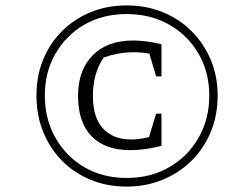

<svg xmlns="http://www.w3.org/2000/svg" viewBox="-20 -682 906 711"><path d="M463 -126Q369 -126 319 -177.5Q269 -229 269 -327Q269 -422 323 -477Q377 -532 473 -532Q496 -532 523.5 -528.5Q551 -525 578 -518L567 -476Q517 -490 465.5 -488.5Q414 -487 364 -469Q324 -411 324 -326Q324 -223 387.5 -185Q451 -147 564 -183L578 -142Q547 -134 518.5 -130Q490 -126 463 -126ZM522 -142 558 -261H578V-142ZM558 -399 523 -518H578V-399ZM449 9Q377 9 316 -16Q255 -41 210 -86.5Q165 -132 140 -193.5Q115 -255 115 -328Q115 -400 139.5 -460.5Q164 -521 209.5 -566.5Q255 -612 316 -637Q377 -662 449 -662Q521 -662 582.5 -637Q644 -612 689.5 -566.5Q735 -521 760.5 -460.5Q786 -400 786 -328Q786 -255 760.5 -193.5Q735 -132 689.5 -87Q644 -42 582.5 -16.5Q521 9 449 9ZM449 -23Q537 -23 606 -62.5Q675 -102 715 -171.5Q755 -241 755 -328Q755 -415 715 -483.5Q675 -552 606 -591Q537 -630 449 -630Q361 -630 293 -591Q225 -552 185.5 -483.5Q146 -415 146 -328Q146 -241 185.5 -171.5Q225 -102 293 -62.5Q361 -23 449 -23Z"/></svg>

Font: Piazzolla Thin Light
Style: Italic
Weight: 300
Italic angle: -11.3°
Version: Version 2.005